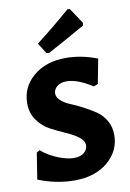

<svg xmlns="http://www.w3.org/2000/svg" viewBox="-100 -974 709 1045"><g transform="rotate(-10 255.0 -452.0)"><path d="M348 -914 362 -913 419 -827 416 -812Q275 -732 210 -698L195 -699L158 -758Q262 -838 348 -914ZM293 -655Q379 -655 467 -621L441 -485L417 -476Q335 -529 275 -529Q242 -529 222.5 -512.5Q203 -496 203 -474Q203 -453 223.5 -434.5Q244 -416 275 -403.5Q306 -391 342 -372Q378 -353 409 -332.5Q440 -312 460.5 -277Q481 -242 481 -197Q481 -109 411 -49.5Q341 10 226 10Q125 10 26 -30L49 -175L66 -185Q108 -150 157.5 -130.5Q207 -111 243 -111Q281 -111 300.5 -128Q320 -145 320 -168Q320 -194 291.5 -215Q263 -236 222.5 -253.5Q182 -271 141.5 -292.5Q101 -314 72.5 -353.5Q44 -393 44 -447Q44 -537 113.5 -596Q183 -655 293 -655Z"/></g></svg>

Font: Alegreya Sans ExtraBold
Style: Regular
Weight: 800
Designer: Juan Pablo del Peral
Foundry: Huerta Tipografica
Version: Version 2.007